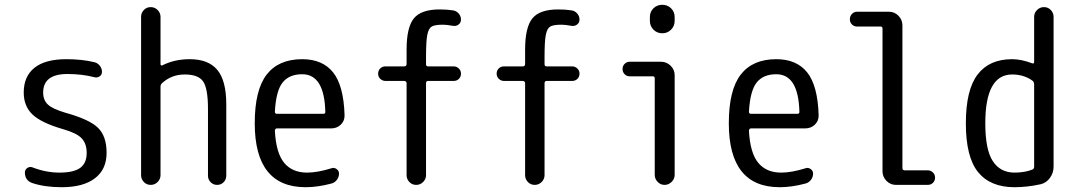

<svg xmlns="http://www.w3.org/2000/svg" viewBox="-20 -780 4540 810"><path d="M245.1 -235.4Q154.3 -261.7 117.2 -296.9Q80.1 -332 80.1 -389.6Q80.1 -458 125.5 -494.1Q170.9 -530.3 259.8 -530.3Q326.2 -530.3 377.9 -517.6Q391.6 -514.6 400.9 -502.9Q410.2 -491.2 410.2 -476.6Q410.2 -464.8 400.4 -458Q390.6 -451.2 378.9 -454.1Q326.2 -467.8 264.6 -467.8Q162.1 -467.8 162.1 -389.6Q162.1 -357.4 182.1 -338.9Q202.1 -320.3 254.9 -304.7Q357.4 -276.4 393.6 -240.7Q429.7 -205.1 429.7 -135.3Q429.7 -65.4 380.4 -27.8Q331.1 9.8 240.2 9.8Q168.9 9.8 116.2 -7.8Q85 -18.6 85 -52.7Q85 -64.5 95.2 -71.3Q105.5 -78.1 116.2 -74.2Q173.8 -51.8 230.5 -51.8Q291 -51.8 318.4 -71.8Q345.7 -91.8 345.7 -134.8Q345.7 -173.8 324.7 -196.3Q303.7 -218.8 245.1 -235.4Z M575.2 -41V-709Q575.2 -725.6 586.9 -737.8Q598.6 -750 615.7 -750Q632.8 -750 645 -737.8Q657.2 -725.6 657.2 -709V-508.8Q657.2 -505.9 659.7 -504.4Q662.1 -502.9 664.1 -503.9Q715.8 -530.3 780.3 -530.3Q859.4 -530.3 897 -484.9Q934.6 -439.5 934.6 -339.8V-39.1Q934.6 -22.5 923.3 -11.2Q912.1 0 896 0Q879.9 0 868.7 -11.2Q857.4 -22.5 857.4 -39.1V-320.3Q857.4 -407.2 836.9 -436.5Q816.4 -465.8 759.8 -465.8Q703.1 -465.8 663.1 -428.7Q657.2 -422.9 657.2 -414.1V-41Q657.2 -24.4 645 -12.2Q632.8 0 615.7 0Q598.6 0 586.9 -12.2Q575.2 -24.4 575.2 -41Z M1254.9 -466.8Q1200.2 -466.8 1172.4 -432.1Q1144.5 -397.5 1139.6 -308.6Q1139.6 -299.8 1148.4 -299.8H1343.8Q1352.5 -299.8 1352.5 -307.6Q1348.6 -466.8 1254.9 -466.8ZM1269.5 9.8Q1054.7 9.8 1054.7 -259.8Q1054.7 -400.4 1105 -465.3Q1155.3 -530.3 1254.9 -530.3Q1340.8 -530.3 1385.3 -474.6Q1429.7 -418.9 1433.6 -294.9Q1434.6 -270.5 1418 -254.4Q1401.4 -238.3 1377 -238.3H1148.4Q1140.6 -238.3 1139.6 -228.5Q1144.5 -134.8 1178.7 -93.3Q1212.9 -51.8 1275.4 -51.8Q1319.3 -51.8 1378.9 -70.3Q1389.6 -74.2 1399.9 -66.9Q1410.2 -59.6 1410.2 -47.9Q1410.2 -33.2 1401.4 -21.5Q1392.6 -9.8 1378.9 -5.9Q1320.3 9.8 1269.5 9.8Z M1606.4 -438.5Q1593.8 -438.5 1584.5 -447.3Q1575.2 -456.1 1575.2 -469.2Q1575.2 -482.4 1584 -491.2Q1592.8 -500 1606.4 -500H1685.5Q1694.3 -500 1695.3 -508.8V-570.3Q1695.3 -665 1726.1 -702.6Q1756.8 -740.2 1835 -740.2Q1866.2 -740.2 1890.6 -736.3Q1905.3 -734.4 1915 -723.1Q1924.8 -711.9 1924.8 -697.3Q1924.8 -684.6 1915 -676.8Q1905.3 -668.9 1891.6 -670.9Q1864.3 -675.8 1849.6 -675.8Q1814.5 -675.8 1801.3 -668Q1788.1 -660.2 1782.7 -633.3Q1777.3 -606.4 1777.3 -540V-508.8Q1777.3 -500 1786.1 -500H1893.6Q1906.2 -500 1915.5 -491.2Q1924.8 -482.4 1924.8 -469.2Q1924.8 -456.1 1916 -447.3Q1907.2 -438.5 1893.6 -438.5H1786.1Q1777.3 -438.5 1777.3 -428.7V-41Q1777.3 -24.4 1765.1 -12.2Q1752.9 0 1735.8 0Q1718.8 0 1707 -12.2Q1695.3 -24.4 1695.3 -41V-428.7Q1695.3 -437.5 1685.5 -438.5Z M2106.4 -438.5Q2093.8 -438.5 2084.5 -447.3Q2075.2 -456.1 2075.2 -469.2Q2075.2 -482.4 2084 -491.2Q2092.8 -500 2106.4 -500H2185.5Q2194.3 -500 2195.3 -508.8V-570.3Q2195.3 -665 2226.1 -702.6Q2256.8 -740.2 2335 -740.2Q2366.2 -740.2 2390.6 -736.3Q2405.3 -734.4 2415 -723.1Q2424.8 -711.9 2424.8 -697.3Q2424.8 -684.6 2415 -676.8Q2405.3 -668.9 2391.6 -670.9Q2364.3 -675.8 2349.6 -675.8Q2314.5 -675.8 2301.3 -668Q2288.1 -660.2 2282.7 -633.3Q2277.3 -606.4 2277.3 -540V-508.8Q2277.3 -500 2286.1 -500H2393.6Q2406.2 -500 2415.5 -491.2Q2424.8 -482.4 2424.8 -469.2Q2424.8 -456.1 2416 -447.3Q2407.2 -438.5 2393.6 -438.5H2286.1Q2277.3 -438.5 2277.3 -428.7V-41Q2277.3 -24.4 2265.1 -12.2Q2252.9 0 2235.8 0Q2218.8 0 2207 -12.2Q2195.3 -24.4 2195.3 -41V-428.7Q2195.3 -437.5 2185.5 -438.5Z M2636.7 -458Q2624 -458 2615.2 -466.8Q2606.4 -475.6 2606.4 -488.8Q2606.4 -502 2615.2 -510.7Q2624 -519.5 2636.7 -519.5H2768.6Q2792 -519.5 2809.1 -502.9Q2826.2 -486.3 2826.2 -462.9V-42Q2826.2 -25.4 2813.5 -12.7Q2800.8 0 2783.7 0Q2766.6 0 2754.4 -12.7Q2742.2 -25.4 2742.2 -42V-449.2Q2742.2 -458 2734.4 -458ZM2721.7 -708Q2721.7 -730.5 2736.8 -745.1Q2752 -759.8 2773.9 -759.8Q2795.9 -759.8 2811 -745.1Q2826.2 -730.5 2826.2 -708V-692.4Q2826.2 -669.9 2811 -654.8Q2795.9 -639.6 2773.9 -639.6Q2752 -639.6 2736.8 -654.8Q2721.7 -669.9 2721.7 -692.4Z M3254.9 -466.8Q3200.2 -466.8 3172.4 -432.1Q3144.5 -397.5 3139.6 -308.6Q3139.6 -299.8 3148.4 -299.8H3343.8Q3352.5 -299.8 3352.5 -307.6Q3348.6 -466.8 3254.9 -466.8ZM3269.5 9.8Q3054.7 9.8 3054.7 -259.8Q3054.7 -400.4 3105 -465.3Q3155.3 -530.3 3254.9 -530.3Q3340.8 -530.3 3385.3 -474.6Q3429.7 -418.9 3433.6 -294.9Q3434.6 -270.5 3418 -254.4Q3401.4 -238.3 3377 -238.3H3148.4Q3140.6 -238.3 3139.6 -228.5Q3144.5 -134.8 3178.7 -93.3Q3212.9 -51.8 3275.4 -51.8Q3319.3 -51.8 3378.9 -70.3Q3389.6 -74.2 3399.9 -66.9Q3410.2 -59.6 3410.2 -47.9Q3410.2 -33.2 3401.4 -21.5Q3392.6 -9.8 3378.9 -5.9Q3320.3 9.8 3269.5 9.8Z M3595.7 -668Q3583 -668 3574.2 -676.8Q3565.4 -685.5 3565.4 -698.7Q3565.4 -711.9 3574.2 -721.2Q3583 -730.5 3595.7 -730.5H3730.5Q3753.9 -730.5 3770.5 -713.4Q3787.1 -696.3 3787.1 -672.9V-71.3Q3787.1 -62.5 3794.9 -61.5H3893.6Q3906.2 -61.5 3915.5 -52.7Q3924.8 -43.9 3924.8 -30.8Q3924.8 -17.6 3916 -8.8Q3907.2 0 3893.6 0H3759.8Q3736.3 0 3719.7 -17.1Q3703.1 -34.2 3703.1 -56.6V-659.2Q3703.1 -668 3695.3 -668Z M4250 -465.8Q4136.7 -465.8 4136.7 -259.8Q4136.7 -148.4 4168.5 -100.1Q4200.2 -51.8 4259.8 -51.8Q4302.7 -51.8 4335 -64.5Q4342.8 -67.4 4342.8 -76.2V-423.8Q4342.8 -433.6 4335.9 -439.5Q4299.8 -465.8 4250 -465.8ZM4259.8 9.8Q4158.2 9.8 4106.4 -53.7Q4054.7 -117.2 4054.7 -259.8Q4054.7 -400.4 4104 -465.3Q4153.3 -530.3 4250 -530.3Q4289.1 -530.3 4335 -512.7Q4342.8 -510.7 4342.8 -518.6V-709Q4342.8 -725.6 4355 -737.8Q4367.2 -750 4384.3 -750Q4401.4 -750 4413.1 -737.8Q4424.8 -725.6 4424.8 -709V-77.1Q4424.8 -50.8 4409.7 -29.8Q4394.5 -8.8 4371.1 -2.9Q4313.5 9.8 4259.8 9.8Z"/></svg>

Font: Rounded Mgen+ 1mn regular
Style: Regular
Weight: 400
Designer: [Source Han Sans]
Ryoko NISHIZUKA  (kana & ideographs); Paul D. Hunt (Latin, Greek & Cyrillic); Wenlong ZHANG  (bopomofo
Version: Version 1.059.20150602